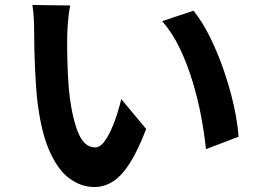

<svg xmlns="http://www.w3.org/2000/svg" viewBox="-20 -734 1040 771"><path d="M262 -712Q258 -694 255.5 -671.5Q253 -649 251.5 -627.5Q250 -606 250 -592Q249 -544 250.5 -489.5Q252 -435 256 -382Q266 -275 291 -208.5Q316 -142 362 -142Q380 -142 395.5 -161Q411 -180 425 -210Q439 -240 449.5 -273.5Q460 -307 467 -336L567 -216Q534 -130 501.5 -79Q469 -28 434 -5.5Q399 17 359 17Q305 17 257.5 -18.5Q210 -54 176 -134Q142 -214 128 -347Q124 -392 121.5 -442.5Q119 -493 118 -538.5Q117 -584 117 -614Q117 -635 115.5 -663.5Q114 -692 110 -714ZM757 -691Q792 -648 823 -585.5Q854 -523 878.5 -452Q903 -381 918.5 -311.5Q934 -242 938 -185L807 -135Q801 -195 788 -265Q775 -335 753.5 -406Q732 -477 702 -540Q672 -603 631 -649Z"/></svg>

Font: Noto IKEA Simplified Chinese
Style: Bold
Weight: 700
Designer: Monotype Design Team
Foundry: Monotype Imaging Inc.
Version: Version 1.100